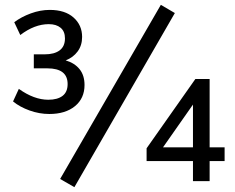

<svg xmlns="http://www.w3.org/2000/svg" viewBox="-20 -750 973 795"><path d="M330 -398Q330 -343 290.5 -310.5Q251 -278 184 -278Q143 -278 102.5 -292.5Q62 -307 34 -330L58 -382Q121 -337 180 -337Q218 -337 239 -353Q260 -369 260 -402Q260 -467 176 -467H120V-525H165Q205 -525 227 -541.5Q249 -558 249 -591Q249 -620 231 -635Q213 -650 182 -650Q123 -650 64 -605L39 -658Q68 -680 107.5 -694.5Q147 -709 186 -709Q249 -709 284.5 -677.5Q320 -646 320 -597Q320 -562 301.5 -537Q283 -512 252 -500Q289 -489 309.5 -463.5Q330 -438 330 -398ZM288 25 229 -9 646 -730 704 -696ZM910 -140V-83H848V0H779V-83H587V-136L789 -423H848V-140ZM655 -140H779V-317Z"/></svg>

Font: wassup Sans
Style: Regular
Weight: 400
Version: Version 2.001